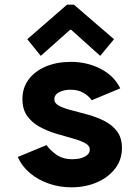

<svg xmlns="http://www.w3.org/2000/svg" viewBox="-20 -800 602 828"><path d="M288.1 7.8Q236.3 7.8 190.2 -8.3Q144 -24.4 109.1 -53.7Q74.2 -83 56.6 -123L180.7 -174.3Q194.8 -153.3 222.7 -133.3Q250.5 -113.3 293.5 -113.3Q313 -113.3 329.8 -118.2Q346.7 -123 356.9 -132.3Q367.2 -141.6 367.2 -154.8Q367.2 -172.4 346.2 -183.3Q325.2 -194.3 292.2 -203.4Q259.3 -212.4 221.9 -223.6Q184.6 -234.9 151.6 -252.7Q118.7 -270.5 97.7 -299.3Q76.7 -328.1 76.7 -372.6Q76.7 -421.9 103.8 -457.8Q130.9 -493.7 178 -513.4Q225.1 -533.2 285.6 -533.2Q356.4 -533.2 414.8 -502.7Q473.1 -472.2 498.5 -418.9L375.5 -367.7Q362.3 -386.7 339.6 -399.9Q316.9 -413.1 283.7 -413.1Q255.4 -413.1 234.9 -402.3Q214.4 -391.6 214.4 -372.1Q214.4 -354 235.4 -343.3Q256.3 -332.5 289.6 -324.2Q322.8 -315.9 360.1 -305.4Q397.5 -294.9 430.7 -278.1Q463.9 -261.2 484.9 -233.4Q505.9 -205.6 505.9 -161.6Q505.9 -110.8 476.1 -72.5Q446.3 -34.2 397 -13.2Q347.7 7.8 288.1 7.8ZM155.8 -559.1 97.7 -630.9 269 -779.8H298.8L471.7 -630.9L412.1 -559.1L286.6 -671.9H282.7Z"/></svg>

Font: Reddit Mono ExtraBold
Style: Regular
Weight: 800
Monospace: yes
Designer: Stephen Hutchings
Foundry: Reddit
Version: Version 1.014